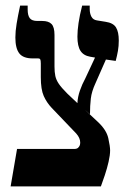

<svg xmlns="http://www.w3.org/2000/svg" viewBox="-20 -667 463 687"><path d="M18 0 41 -134H245Q257 -134 261 -140Q267 -146 267 -157Q267 -173 253 -189L165 -281Q147 -300 136.5 -323.5Q126 -347 126 -391V-440Q126 -451 124 -454.5Q122 -458 117 -458H97Q63 -458 49 -476Q35 -494 35 -533Q35 -555 39.5 -582.5Q44 -610 52 -647H79V-633Q79 -612 86.5 -602Q94 -592 114 -592H131Q154 -592 164.5 -581Q175 -570 175 -542V-429Q175 -409 178 -395Q181 -381 190.5 -367Q200 -353 221 -332L257 -298Q258 -320 266 -343Q274 -366 285 -386L320 -461L303 -464Q279 -468 268 -485Q257 -502 257 -536Q257 -557 261 -584.5Q265 -612 274 -647H301V-635Q301 -619 307 -607.5Q313 -596 327 -594L358 -589Q385 -585 395 -569Q405 -553 405 -522Q405 -502 402 -485Q399 -468 394 -449L359 -454L322 -370Q308 -340 305 -314.5Q302 -289 302 -258L284 -274L330 -231Q361 -202 367.5 -172.5Q374 -143 374 -129Q374 -112 368.5 -88Q363 -64 355 -40Q347 -16 341 0Z"/></svg>

Font: Noto Serif Hebrew ExtraCondensed
Style: Bold
Weight: 700
Width: 2
Designer: Monotype Design Team
Foundry: Monotype Imaging Inc.
Version: Version 2.004; ttfautohint (v1.8.4.7-5d5b)